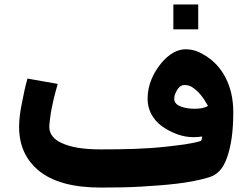

<svg xmlns="http://www.w3.org/2000/svg" viewBox="-20 -827 1126 865"><path d="M66 -256C66 -168 99 -106 150 -62C214 -7 310 18 434 18C500 18 559 17 611 14C728 7 832 -1 921 -28C962 -40 985 -70 1001 -112C1022 -168 1031 -239 1031 -322C1031 -443 980 -530 906 -576C881 -592 852 -605 817 -605C765 -605 724 -566 699 -533C671 -496 645 -445 645 -383C645 -317 683 -273 725 -248C758 -228 802 -209 851 -209C864 -209 878 -210 891 -212C890 -201 887 -194 885 -192C839 -178 787 -173 726 -166C637 -156 541 -154 434 -154C361 -154 300 -162 255 -184C226 -198 202 -220 202 -256C202 -266 204 -280 206 -296C212 -347 227 -403 240 -449L104 -473C94 -441 86 -400 79 -364C72 -331 66 -292 66 -256ZM917 -350C904 -341 881 -337 858 -337C821 -337 765 -346 765 -381C765 -388 766 -396 769 -403C776 -420 787 -444 811 -444C822 -444 833 -442 843 -436C876 -416 898 -384 917 -350ZM873 -695V-807H761V-695Z"/></svg>

Font: Iranian Sans Web
Style: Bold
Weight: 700
Designer: Hooman Mehr, Hadi Navid in Neviseh Pardaz Co. Ltd. (http://nevisa.com)
Foundry: http://font-store.ir
Version: 5.0.2 build 3/9/1393